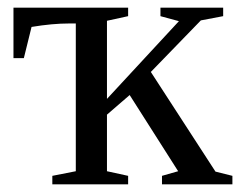

<svg xmlns="http://www.w3.org/2000/svg" viewBox="-20 -479 624 499"><path d="M584 0H401V-22L443 -34L317 -232L258 -181V-34L313 -22V0H116V-22L177 -34V-418H160Q116 -418 62 -409L42 -328H15V-459H313V-437L258 -425V-222L445 -424L397 -437V-459H560V-437L502 -426L372 -292L540 -33L584 -22Z"/></svg>

Font: Libra Serif Modern
Style: Regular
Weight: 400
Designer: Stefan Peev, Context Ltd
Foundry: Stefan Peev, Context Ltd
Version: Version 1.000